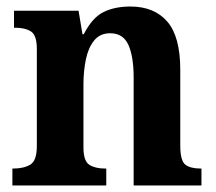

<svg xmlns="http://www.w3.org/2000/svg" viewBox="-20 -569 663 589"><path d="M18 0V-52H21Q53 -52 73 -64Q93 -76 93 -121V-419Q93 -461 75 -472.5Q57 -484 26 -484H23V-536H221L233 -464H237Q263 -515 297.5 -532Q332 -549 380 -549Q453 -549 493 -503Q533 -457 533 -355V-123Q533 -76 548.5 -64Q564 -52 595 -52H598V0H390V-331Q390 -395 374 -431Q358 -467 318 -467Q287 -467 269 -445Q251 -423 243.5 -387Q236 -351 236 -310V-117Q236 -75 254 -63.5Q272 -52 302 -52H306V0Z"/></svg>

Font: Noto Serif Thai SemiCondensed
Style: Bold
Weight: 700
Width: 4
Designer: Monotype Design Team
Foundry: Monotype Imaging Inc.
Version: Version 2.002; ttfautohint (v1.8.4.7-5d5b)